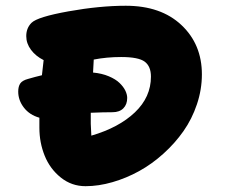

<svg xmlns="http://www.w3.org/2000/svg" viewBox="-20 -746 787 664"><path d="M275.9 -102.1Q227.5 -102.1 190.2 -132.1Q152.8 -162.1 134.5 -207.5Q116.2 -252.9 116.2 -304.2V-338.9Q82 -348.6 62.5 -374Q43 -399.4 43 -429.2Q43 -446.8 50 -457.3Q57.1 -467.8 77.1 -473.1Q102.5 -480.5 125 -485.8Q128.9 -520 130.9 -538.1Q103.5 -551.8 87.2 -573.7Q70.8 -595.7 70.8 -621.1Q70.8 -648.9 88.9 -667Q109.4 -687.5 217 -706.8Q324.7 -726.1 415 -726.1Q536.6 -726.1 607.4 -659.4Q678.2 -592.8 678.2 -488.8Q678.2 -436.5 661.1 -385.5Q644 -334.5 614.5 -292.5Q585 -250.5 545.2 -214.6Q505.4 -178.7 461.2 -154.3Q417 -129.9 368.9 -116Q320.8 -102.1 275.9 -102.1ZM293.9 -317.9Q293.9 -309.1 295.9 -276.9Q391.1 -304.7 446.5 -357.4Q502 -410.2 502 -481Q502 -516.6 480.5 -532.7Q459 -548.8 398.9 -548.8Q349.1 -548.8 304.2 -540Q304.2 -533.2 301.8 -495.1Q332.5 -492.2 356.2 -482.2Q379.9 -472.2 393.3 -459.2Q406.7 -446.3 413.3 -432.9Q419.9 -419.4 419.9 -407.2Q419.9 -384.8 406.5 -371.3Q393.1 -357.9 369.1 -357.9Q337.9 -357.9 293.9 -356Z"/></svg>

Font: Shantell Sans Irregular Bouncy
Style: Regular
Weight: 800
Designer: Stephen Nixon, Anya Danilova, Shantell Martin
Foundry: Arrow Type
Version: Version 1.006;[9816181b4]